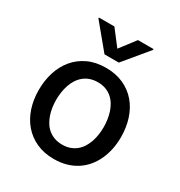

<svg xmlns="http://www.w3.org/2000/svg" viewBox="-181 -893 965 1029"><g transform="rotate(30 301.0 -378.0)"><path d="M301.1 -552.6Q362.6 -552.6 410 -530.9Q457.4 -509.2 489.7 -471.2Q522 -433.2 538.7 -381.6Q555.4 -329.9 555.4 -270.2Q555.4 -231.9 548.1 -196Q540.8 -160.2 526.5 -128.9Q512.1 -97.7 490.8 -71.9Q469.5 -46.2 441.2 -27.7Q413 -9.2 378 0.9Q343 11 301.1 11Q240.1 11 192.8 -10.7Q145.6 -32.3 113.1 -70.1Q80.6 -108 63.7 -159.4Q46.9 -210.9 46.9 -270.2Q46.9 -328.1 63 -379.4Q79.2 -430.8 111.2 -469.3Q143.1 -507.8 190.7 -530.2Q238.3 -552.6 301.1 -552.6ZM301.5 -78.1Q328.5 -78.1 349.6 -85.8Q370.7 -93.4 387.1 -106.9Q403.4 -120.4 415 -138.7Q426.5 -157 433.9 -178.4Q441.4 -199.9 444.8 -223.4Q448.2 -246.8 448.2 -270.6Q448.2 -293.7 444.8 -316.9Q441.4 -340.2 434.3 -361.7Q427.2 -383.2 415.7 -401.8Q404.1 -420.5 387.8 -434.3Q371.4 -448.2 350 -456Q328.5 -463.8 301.5 -463.8Q274.9 -463.8 253.4 -456.1Q231.9 -448.5 215.6 -434.8Q199.2 -421.2 187.5 -402.9Q175.8 -384.6 168.5 -363.1Q161.2 -341.6 157.7 -318Q154.1 -294.4 154.1 -270.6Q154.1 -247.5 157.5 -224.3Q160.9 -201 168.1 -179.7Q175.4 -158.4 187 -139.7Q198.5 -121.1 215 -107.4Q231.5 -93.8 253 -85.9Q274.5 -78.1 301.5 -78.1ZM228 -766.7 301.1 -671.5 373.9 -766.7H470.2V-761.4L345.2 -610.8H256.7L132.1 -761.4V-766.7Z"/></g></svg>

Font: Inter P Medium
Style: Regular
Weight: 500
Designer: Rasmus Andersson
Foundry: rsms
Version: Version 3.018;git-588b23468